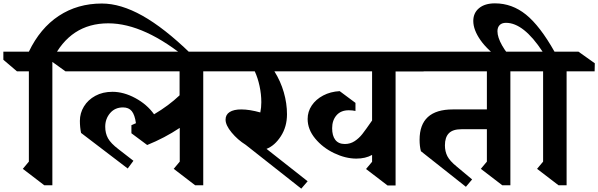

<svg xmlns="http://www.w3.org/2000/svg" viewBox="-44 -1094 3564 1144"><path d="M1091 -776 1083 -734Q818 -955 601 -955Q374 -955 268 -736V10H220L92 -88L128 -131V-669H57L-24 -738V-786H128Q195 -926 306.5 -999.5Q418 -1073 563 -1073Q675 -1073 804.5 -1000.5Q934 -928 1091 -776Z M1167 -669V10H1119L991 -88L1027 -131V-332Q937 -272 833 -230L739 -300V-348L766 -360Q759 -410 741 -432Q723 -454 689 -454Q641 -454 612 -420Q583 -386 583 -339Q583 -300 599.5 -270Q616 -240 662 -205L751 -136L717 -90L439 -302Q432 -336 432 -374Q432 -420 456 -459.5Q480 -499 524 -523Q568 -547 626 -547Q693 -547 762.5 -509.5Q832 -472 874 -413Q962 -465 1026 -526V-669H346L250 -738V-786H1236L1333 -717L1334 -669Z M2480 -668H2313V11H2265L2137 -87L2173 -130V-171Q2134 -149 2079 -149Q2015 -149 1947 -181.5Q1879 -214 1834 -268.5Q1789 -323 1789 -385Q1789 -429 1813.5 -465.5Q1838 -502 1881.5 -525Q1925 -548 1980 -551L2074 -481V-433Q2055 -437 2034 -437Q1987 -437 1961 -407Q1935 -377 1935 -330Q1935 -285 1954 -260.5Q1973 -236 2011 -236Q2043 -236 2069 -253Q2095 -270 2115 -295.5Q2135 -321 2173 -376V-669H1591Q1628 -610 1647 -544Q1666 -478 1666 -413Q1666 -339 1629.5 -282.5Q1593 -226 1544 -207L1789 -14L1751 30L1420 -231Q1372 -261 1336 -304.5Q1300 -348 1300 -381Q1300 -411 1324.5 -426.5Q1349 -442 1393 -442Q1443 -442 1507 -424Q1513 -453 1513 -485Q1513 -533 1502.5 -581.5Q1492 -630 1474 -669H1219L1118 -738V-786H2383L2480 -716Z M2997 -669V10H2949L2821 -88L2857 -131V-324H2705Q2654 -324 2630.5 -300Q2607 -276 2607 -228Q2607 -192 2621.5 -163.5Q2636 -135 2678 -101L2769 -25L2732 19L2464 -193Q2456 -223 2456 -261Q2456 -442 2654 -442H2857V-669H2394L2295 -738V-786H3067L3164 -717V-669Z M3332 -669V10H3284L3156 -88L3192 -131V-669H3137L3040 -738V-786H3189Q3076 -958 2971 -958Q2946 -958 2933 -944.5Q2920 -931 2920 -908Q2920 -872 2948 -822.5Q2976 -773 3021 -731H2952Q2863 -792 2819.5 -854Q2776 -916 2776 -969Q2776 -1017 2810.5 -1045.5Q2845 -1074 2905 -1074Q3007 -1074 3090 -1007Q3173 -940 3260 -786H3403L3500 -717L3499 -669Z"/></svg>

Font: Inknut Antiqua SemiBold
Style: Regular
Weight: 600
Designer: Claus Eggers Sørensen
Foundry: Claus Eggers Sørensen
Version: Version 1.003; ttfautohint (v1.8.2) -l 8 -r 50 -G 200 -x 14 